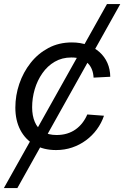

<svg xmlns="http://www.w3.org/2000/svg" viewBox="-44 -748 629 972"><path d="M-24.4 204.1 497.6 -727.5H564.9L43.9 204.1ZM239.7 11.7Q176.8 11.7 130.4 -15.1Q84 -42 58.8 -90.3Q33.7 -138.7 33.7 -203.1Q33.7 -264.6 53.7 -323.5Q73.7 -382.3 111.1 -429.7Q148.4 -477.1 201.2 -505.1Q253.9 -533.2 319.8 -533.2Q362.8 -533.2 398.4 -520.3Q434.1 -507.3 460 -484.1Q485.8 -460.9 499.8 -429.2Q513.7 -397.5 514.2 -359.4L429.7 -355Q428.7 -377.4 421.4 -396Q414.1 -414.6 400.4 -428.2Q386.7 -441.9 366.2 -449.5Q345.7 -457 317.4 -457Q270 -457 233.2 -435.5Q196.3 -414.1 170.7 -377.4Q145 -340.8 131.8 -296.1Q118.7 -251.5 118.7 -204.6Q118.7 -162.6 132.1 -130.9Q145.5 -99.1 173.1 -81.8Q200.7 -64.5 242.2 -64.5Q271 -64.5 295.2 -71.8Q319.3 -79.1 338.9 -93Q358.4 -106.9 373.3 -126.2Q388.2 -145.5 397.9 -168.5L482.4 -162.1Q469.7 -124.5 446.3 -92.8Q422.9 -61 391.1 -37.6Q359.4 -14.2 321 -1.2Q282.7 11.7 239.7 11.7Z"/></svg>

Font: Inter 28pt
Style: Italic
Weight: 400
Italic angle: -9.3988°
Designer: Rasmus Andersson
Foundry: rsms
Version: Version 4.001;git-66647c0bb